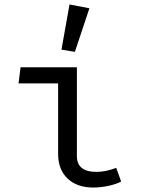

<svg xmlns="http://www.w3.org/2000/svg" viewBox="-20 -828 640 859"><path d="M63 -455 72 -527H324V-130Q324 -59 411 -59Q453 -59 500 -77L522 -16Q503 -5 467.5 3Q432 11 397 11Q325 11 282.5 -29Q240 -69 240 -140V-455ZM380 -791 315 -596 255 -606 291 -808Z"/></svg>

Font: FiraDG Mono
Style: Regular
Weight: 400
Designer: Carrois Corporate & Edenspiekermann AG
Foundry: Carrois Corporate GbR & Edenspiekermann AG
Version: Version 3.206